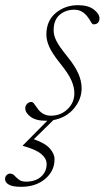

<svg xmlns="http://www.w3.org/2000/svg" viewBox="-92 -456 404 741"><path d="M28.5 -62.5Q35.5 -62.5 41.2 -53.5Q47 -44.5 56 -33Q75 -9.5 104.5 -9.5Q142.5 -9.5 168.8 -34.8Q195 -60 195 -96Q195 -119 183.8 -145.2Q172.5 -171.5 140.5 -211Q108.5 -251 97.8 -276Q87 -301 87 -322.5Q87 -376 123.2 -406Q159.5 -436 209 -436Q248.5 -436 270.2 -419.2Q292 -402.5 292 -384.5Q292 -375 286.2 -368.5Q280.5 -362 269 -362Q264 -362 258.8 -371.8Q253.5 -381.5 244.5 -393Q235.5 -404.5 223.2 -411.5Q211 -418.5 195 -418.5Q161.5 -418.5 138.2 -398.8Q115 -379 115 -339Q115 -319 126 -297.5Q137 -276 167 -239Q197 -202 210 -172.8Q223 -143.5 223 -115.5Q223 -73 193.5 -37.5Q164 -2 114 7.5L38.5 81.5Q81.5 96 100 116.8Q118.5 137.5 118.5 158.5Q118.5 204 82.2 234.5Q46 265 -10 265Q-44.5 265 -58.5 256.2Q-72.5 247.5 -72.5 235Q-72.5 226 -66.5 220Q-60.5 214 -53.5 214Q-43 214 -36 221.8Q-29 229.5 -19.2 237.2Q-9.5 245 8.5 245Q45 245 66.5 225.8Q88 206.5 88 177Q88 156 67 138.2Q46 120.5 -4 107L-3.5 105L90.5 10Q87.5 10 84.5 10Q46 10 25.8 -5.5Q5.5 -21 5.5 -38Q5.5 -48 12.5 -55.2Q19.5 -62.5 28.5 -62.5Z"/></svg>

Font: Newsreader 16pt ExtraLight
Style: Italic
Weight: 275
Italic angle: -17°
Designer: Hugues Gentile
Foundry: Production Type
Version: Version 1.003; ttfautohint (v1.8.3)